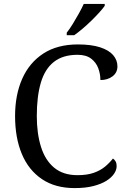

<svg xmlns="http://www.w3.org/2000/svg" viewBox="-20 -951 654 981"><path d="M361 10Q262 10 194 -36Q126 -82 91.5 -164.5Q57 -247 57 -358Q57 -466 93.5 -548.5Q130 -631 201.5 -677.5Q273 -724 378 -724Q446 -724 491 -709.5Q536 -695 558 -669.5Q580 -644 580 -612Q580 -580 555 -561Q530 -542 493 -542Q493 -573 482 -602.5Q471 -632 445.5 -651.5Q420 -671 376 -671Q301 -671 255 -634.5Q209 -598 188.5 -528Q168 -458 168 -358Q168 -269 189.5 -200.5Q211 -132 257 -94Q303 -56 376 -56Q425 -56 459 -68Q493 -80 516.5 -99.5Q540 -119 557 -141Q565 -136 570.5 -126.5Q576 -117 576 -102Q576 -83 563 -63.5Q550 -44 524 -27.5Q498 -11 457.5 -0.5Q417 10 361 10ZM321 -784Q336 -803 352 -829Q368 -855 383 -882Q398 -909 408 -931H515V-921Q506 -908 488 -888Q470 -868 447.5 -846Q425 -824 402 -804.5Q379 -785 359 -771H321Z"/></svg>

Font: Noto Serif Georgian
Style: Regular
Weight: 400
Designer: Monotype Design Team, Akaki Razmadze
Foundry: Google LLC
Version: Version 2.002